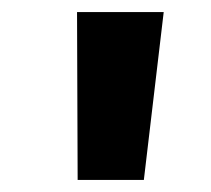

<svg xmlns="http://www.w3.org/2000/svg" viewBox="-20 -713 350 319"><path d="M219 -414 252 -693H108L109 -414Z"/></svg>

Font: Fira Sans OT
Style: Bold Italic
Weight: 700
Italic angle: -8°
Designer: Carrois Corporate & Edenspiekermann
Foundry: Carrois Corporate GbR & Edenspiekermann AG
Version: Version 2.001